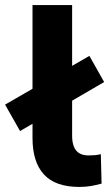

<svg xmlns="http://www.w3.org/2000/svg" viewBox="-63 -725 431 756"><path d="M249 11Q155 11 110 -38Q65 -87 65 -182V-705H221V-190Q221 -165 228 -147.5Q235 -130 249.5 -121.5Q264 -113 286 -113Q299 -113 310.5 -114Q322 -115 334 -118L337 -2Q315 4 294.5 7.5Q274 11 249 11ZM16 -209 -43 -313 289 -505 347 -402Z"/></svg>

Font: Nunito Sans 10pt ExtraBold
Style: Regular
Weight: 800
Designer: Vernon Adams
Foundry: Vernon Adams
Version: Version 3.101;gftools[0.9.27]